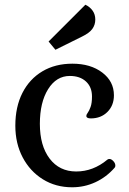

<svg xmlns="http://www.w3.org/2000/svg" viewBox="-20 -780 549 814"><path d="M286 14Q216 14 161.5 -20Q107 -54 76 -113Q45 -172 45 -247Q45 -327 75 -386Q105 -445 159.5 -477.5Q214 -510 287 -510Q364 -510 413.5 -472.5Q463 -435 463 -376Q463 -333 435.5 -305.5Q408 -278 365 -278Q346 -278 346 -289Q346 -294 352 -302Q358 -310 364 -326.5Q370 -343 370 -371Q370 -411 344.5 -434.5Q319 -458 276 -458Q219 -458 184 -402Q149 -346 149 -255Q149 -162 190.5 -107.5Q232 -53 303 -53Q375 -53 435 -103Q438 -106 444 -106Q452 -106 460.5 -97Q469 -88 469 -78Q469 -72 466 -69Q431 -29 384.5 -7.5Q338 14 286 14ZM215 -569 186 -604 342 -760Q361 -751 372.5 -735Q384 -719 384 -697Q384 -675 371.5 -657.5Q359 -640 328 -625Z"/></svg>

Font: Gabriela
Style: Regular
Weight: 400
Designer: Eduardo Rodriguez Tunni
Foundry: Eduardo Rodriguez Tunni
Version: Version 2.001;gftools[0.9.26]